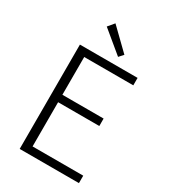

<svg xmlns="http://www.w3.org/2000/svg" viewBox="-226 -1055 1025 1162"><g transform="rotate(30 286.5 -474.0)"><path d="M106 0H520V-52H166V-361H454V-413H166V-677H509V-729H106ZM343 -780 370 -810 228 -948 192 -905Z"/></g></svg>

Font: Noto Sans KR Light
Style: Regular
Weight: 300
Designer: Ryoko NISHIZUKA 西塚涼子 (kana, bopomofo & ideographs); Paul D. Hunt (Latin, Greek & Cyrillic); Sandoll Communications 산돌커뮤니
Foundry: Adobe
Version: Version 2.004;hotconv 1.0.118;makeotfexe 2.5.65603